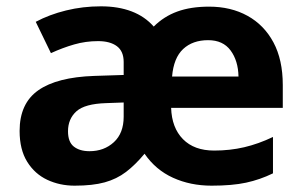

<svg xmlns="http://www.w3.org/2000/svg" viewBox="-20 -577 957 607"><path d="M641 -556Q710 -556 762.5 -527Q815 -498 844.5 -443Q874 -388 874 -308V-236H521Q523 -173 558.5 -137Q594 -101 657 -101Q707 -101 752 -111.5Q797 -122 843 -144V-29Q802 -9 758 0.5Q714 10 649 10Q582 10 527 -15Q472 -40 437 -91Q408 -56 378.5 -33.5Q349 -11 311 -0.5Q273 10 216 10Q169 10 129.5 -8.5Q90 -27 66 -65.5Q42 -104 42 -163Q42 -250 101 -291.5Q160 -333 278 -337L371 -340V-381Q371 -415 349.5 -431Q328 -447 290 -447Q251 -447 214.5 -436.5Q178 -426 141 -409L93 -508Q136 -531 189 -544Q242 -557 299 -557Q354 -557 396 -541Q438 -525 466 -493Q498 -525 540.5 -540.5Q583 -556 641 -556ZM316 -251Q248 -249 221.5 -225Q195 -201 195 -162Q195 -128 213.5 -113.5Q232 -99 263 -99Q309 -99 340 -127.5Q371 -156 371 -208V-253ZM638 -450Q589 -450 559 -422Q529 -394 524 -335H734Q733 -385 709 -417.5Q685 -450 638 -450Z"/></svg>

Font: Noto Sans Gunjala Gondi
Style: Regular
Weight: 400
Designer: Ek Type
Foundry: Ek Type
Version: Version 1.004